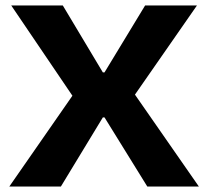

<svg xmlns="http://www.w3.org/2000/svg" viewBox="-20 -680 759 700"><path d="M14 0 244 -331 21 -660H209L355 -416H361L509 -660H698L472 -335L705 0H517L361 -252H355L202 0Z"/></svg>

Font: Bricolage Grotesque ExtraBold
Style: Regular
Weight: 800
Designer: Mathieu Triay
Foundry: Atelier Triay
Version: Version 1.001;gftools[0.9.33.dev8+g029e19f]